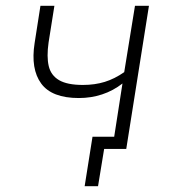

<svg xmlns="http://www.w3.org/2000/svg" viewBox="-20 -512 599 660"><path d="M317 128H271L298 -42H394L388 0H338ZM366 0 401 -225Q369 -200 331 -187.5Q293 -175 251 -175Q158 -175 121.5 -225Q85 -275 99 -364L119 -492H167L147 -366Q140 -317 147.5 -285Q155 -253 183 -236.5Q211 -220 265 -220Q306 -220 340 -230.5Q374 -241 407 -264L444 -492H492L414 0Z"/></svg>

Font: Nunito Sans 7pt SemiCondensed ExtraLight
Style: Italic
Weight: 250
Width: 4
Italic angle: -9°
Designer: Vernon Adams
Foundry: Vernon Adams
Version: Version 3.101;gftools[0.9.27]